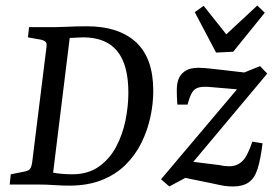

<svg xmlns="http://www.w3.org/2000/svg" viewBox="-20 -667 1008 694"><path d="M230 4Q205 4 176 2Q147 0 119 0H15L19 -37L69 -47Q83 -50 88 -56Q93 -62 96 -78L148 -497Q150 -510 145.5 -515Q141 -520 131 -523L81 -532L85 -569H182Q197 -569 216 -570Q235 -571 255 -571.5Q275 -572 294 -572Q409 -572 471.5 -514.5Q534 -457 534 -339Q534 -292 523.5 -243.5Q513 -195 491 -150.5Q469 -106 433.5 -71Q398 -36 347.5 -16Q297 4 230 4ZM241 -37Q298 -37 337 -64.5Q376 -92 399.5 -136Q423 -180 433.5 -231.5Q444 -283 444 -332Q444 -433 403.5 -482.5Q363 -532 280 -532Q269 -532 257.5 -531Q246 -530 232 -530L172 -43Q186 -40 205.5 -38.5Q225 -37 241 -37ZM592 7 562 -19 861 -373 862 -342 745 -352Q715 -355 699 -351Q683 -347 674.5 -333Q666 -319 658 -289H621Q620 -304 619.5 -316.5Q619 -329 619 -339Q619 -364 625 -380.5Q631 -397 646 -408Q657 -416 669.5 -419Q682 -422 697 -422Q714 -422 740.5 -419Q767 -416 794 -413L863 -405L920 -428L946 -401L651 -49L655 -85L775 -70Q783 -68 792 -67Q801 -66 808 -66Q837 -66 856 -84.5Q875 -103 892 -155L929 -149Q922 -91 911 -56.5Q900 -22 878.5 -7.5Q857 7 822 7Q800 7 778 2.5Q756 -2 733 -7L650 -24ZM937 -621 823 -480 761 -477 684 -623 716 -646 798 -543 910 -647Z"/></svg>

Font: Rasa
Style: Italic
Weight: 400
Italic angle: -7.10001°
Designer: Anna Giedrys (Yrsa+Rasa design), David Brezina (Yrsa art-direction, Rasa art-direction, design)
Foundry: Rosetta Type Foundry
Version: Version 2.004